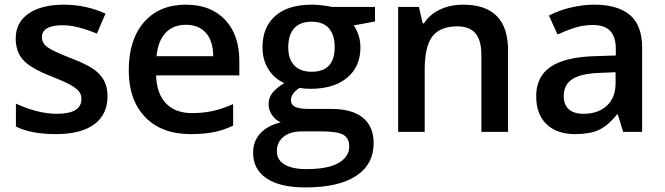

<svg xmlns="http://www.w3.org/2000/svg" viewBox="-20 -570 2874 830"><path d="M444.8 -153.8Q444.8 -74.7 387.2 -32.5Q329.6 9.8 222.2 9.8Q114.3 9.8 48.8 -22.9V-122.1Q144 -78.1 226.1 -78.1Q332 -78.1 332 -142.1Q332 -162.6 320.3 -176.3Q308.6 -189.9 281.7 -204.6Q254.9 -219.2 207 -237.8Q113.8 -273.9 80.8 -310.1Q47.9 -346.2 47.9 -403.8Q47.9 -473.1 103.8 -511.5Q159.7 -549.8 255.9 -549.8Q351.1 -549.8 436 -511.2L398.9 -424.8Q311.5 -460.9 252 -460.9Q161.1 -460.9 161.1 -409.2Q161.1 -383.8 184.8 -366.2Q208.5 -348.6 288.1 -317.9Q355 -292 385.3 -270.5Q415.5 -249 430.2 -220.9Q444.8 -192.9 444.8 -153.8Z M804.7 9.8Q678.7 9.8 607.7 -63.7Q536.6 -137.2 536.6 -266.1Q536.6 -398.4 602.5 -474.1Q668.5 -549.8 783.7 -549.8Q890.6 -549.8 952.6 -484.9Q1014.6 -419.9 1014.6 -306.2V-244.1H654.8Q657.2 -165.5 697.3 -123.3Q737.3 -81.1 810.1 -81.1Q857.9 -81.1 899.2 -90.1Q940.4 -99.1 987.8 -120.1V-26.9Q945.8 -6.8 902.8 1.5Q859.9 9.8 804.7 9.8ZM783.7 -462.9Q729 -462.9 696 -428.2Q663.1 -393.6 656.7 -327.1H901.9Q900.9 -394 869.6 -428.5Q838.4 -462.9 783.7 -462.9Z M1601.1 -540V-477.1L1508.8 -460Q1521.5 -442.9 1529.8 -418Q1538.1 -393.1 1538.1 -365.2Q1538.1 -281.7 1480.5 -233.9Q1422.9 -186 1321.8 -186Q1295.9 -186 1274.9 -189.9Q1237.8 -167 1237.8 -136.2Q1237.8 -117.7 1255.1 -108.4Q1272.5 -99.1 1318.8 -99.1H1413.1Q1502.4 -99.1 1548.8 -61Q1595.2 -22.9 1595.2 48.8Q1595.2 140.6 1519.5 190.4Q1443.8 240.2 1300.8 240.2Q1190.4 240.2 1132.3 201.2Q1074.2 162.1 1074.2 89.8Q1074.2 40 1105.7 6.1Q1137.2 -27.8 1193.8 -41Q1170.9 -50.8 1156 -72.5Q1141.1 -94.2 1141.1 -118.2Q1141.1 -148.4 1158.2 -169.4Q1175.3 -190.4 1209 -210.9Q1167 -229 1140.9 -269.8Q1114.7 -310.5 1114.7 -365.2Q1114.7 -453.1 1170.2 -501.5Q1225.6 -549.8 1328.1 -549.8Q1351.1 -549.8 1376.2 -546.6Q1401.4 -543.5 1414.1 -540ZM1176.8 84Q1176.8 121.1 1210.2 141.1Q1243.7 161.1 1304.2 161.1Q1397.9 161.1 1443.8 134.3Q1489.7 107.4 1489.7 63Q1489.7 27.8 1464.6 12.9Q1439.5 -2 1371.1 -2H1284.2Q1234.9 -2 1205.8 21.2Q1176.8 44.4 1176.8 84ZM1226.1 -365.2Q1226.1 -314.5 1252.2 -287.1Q1278.3 -259.8 1327.1 -259.8Q1426.8 -259.8 1426.8 -366.2Q1426.8 -418.9 1402.1 -447.5Q1377.4 -476.1 1327.1 -476.1Q1277.3 -476.1 1251.7 -447.8Q1226.1 -419.4 1226.1 -365.2Z M2176.3 0H2061V-332Q2061 -394.5 2035.9 -425.3Q2010.7 -456.1 1956.1 -456.1Q1883.3 -456.1 1849.6 -413.1Q1815.9 -370.1 1815.9 -269V0H1701.2V-540H1791L1807.1 -469.2H1813Q1837.4 -507.8 1882.3 -528.8Q1927.2 -549.8 1981.9 -549.8Q2176.3 -549.8 2176.3 -352.1Z M2673.8 0 2650.9 -75.2H2647Q2607.9 -25.9 2568.4 -8.1Q2528.8 9.8 2466.8 9.8Q2387.2 9.8 2342.5 -33.2Q2297.9 -76.2 2297.9 -154.8Q2297.9 -238.3 2359.9 -280.8Q2421.9 -323.2 2548.8 -327.1L2642.1 -330.1V-358.9Q2642.1 -410.6 2617.9 -436.3Q2593.8 -461.9 2543 -461.9Q2501.5 -461.9 2463.4 -449.7Q2425.3 -437.5 2390.1 -420.9L2353 -502.9Q2397 -525.9 2449.2 -537.8Q2501.5 -549.8 2547.9 -549.8Q2650.9 -549.8 2703.4 -504.9Q2755.9 -460 2755.9 -363.8V0ZM2502.9 -78.1Q2565.4 -78.1 2603.3 -113Q2641.1 -147.9 2641.1 -210.9V-257.8L2571.8 -254.9Q2490.7 -252 2453.9 -227.8Q2417 -203.6 2417 -153.8Q2417 -117.7 2438.5 -97.9Q2460 -78.1 2502.9 -78.1Z"/></svg>

Font: f1_25842          
Style: Regular
Weight: 600
Foundry: Ascender Corporation
Version: Version 1.10